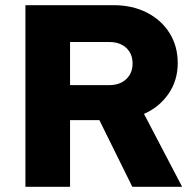

<svg xmlns="http://www.w3.org/2000/svg" viewBox="-20 -720 743 740"><path d="M78 0V-700H418Q490 -700 546 -671.5Q602 -643 633.5 -592.5Q665 -542 665 -477Q665 -410 629.5 -358.5Q594 -307 535 -281L682 0H490L363 -257H250V0ZM250 -392H402Q442 -392 466.5 -415Q491 -438 491 -475Q491 -513 466.5 -535.5Q442 -558 402 -558H250Z"/></svg>

Font: Red Hat Text
Style: Bold
Weight: 700
Designer: Pentagram, MCKL
Foundry: MCKL
Version: Version 1.030